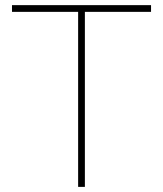

<svg xmlns="http://www.w3.org/2000/svg" viewBox="-20 -731 638 751"><path d="M570.8 -684.6H312V0H285.6V-684.6H26.9V-710.9H570.8Z"/></svg>

Font: Roboto-Thin
Style: Regular
Weight: 250
Designer: Google
Version: Version 1.100141; 2013; ttfautohint (v0.94.14-c901) -l 8 -r 